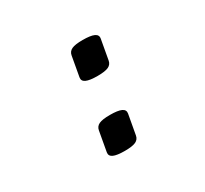

<svg xmlns="http://www.w3.org/2000/svg" viewBox="-102 -601 804 752"><g transform="rotate(-30 300.0 -224.5)"><path d="M406.2 -423.3 390.1 -333.5Q387.2 -316.9 372.1 -309.8Q356.9 -302.7 322.8 -302.7Q287.1 -302.7 271.2 -310.1Q255.4 -317.4 258.3 -333.5L274.4 -423.3Q277.3 -439.9 292.5 -447Q307.6 -454.1 341.8 -454.1Q377.4 -454.1 393.3 -446.8Q409.2 -439.5 406.2 -423.3ZM352.1 -115.7 335.9 -25.9Q333 -9.3 317.9 -2.2Q302.7 4.9 268.6 4.9Q232.9 4.9 217 -2.4Q201.2 -9.8 204.1 -25.9L220.2 -115.7Q223.1 -132.3 238.3 -139.4Q253.4 -146.5 287.6 -146.5Q323.2 -146.5 339.1 -139.2Q355 -131.8 352.1 -115.7Z"/></g></svg>

Font: Courier Prime
Style: Italic
Weight: 400
Italic angle: -10°
Designer: Alan Dague-Greene
Foundry: Quote-Unquote Apps
Version: Version 3.018